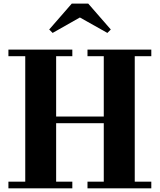

<svg xmlns="http://www.w3.org/2000/svg" viewBox="-20 -1018 864 1038"><path d="M412 -923.5 560.5 -840 579 -858.5 457 -998.5H368L246 -858.5L264.5 -840ZM25.5 -36V0H371V-36H283.5V-352H541V-36H453V0H798V-36H708.5V-714H798V-750H453V-714H541V-388H283.5V-714H371V-750H25.5V-714H116.5V-36Z"/></svg>

Font: Bodoni* 06
Style: Bold
Weight: 700
Version: Version 2.2